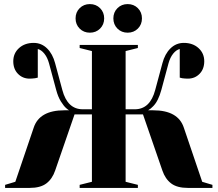

<svg xmlns="http://www.w3.org/2000/svg" viewBox="-20 -920 1065 940"><path d="M5 -15 55 -30 145 -295Q173 -380 295 -380H319Q316 -380 304 -390.5Q292 -401 278 -423.5Q264 -446 255 -480L220 -610Q212 -639 197 -657.5Q182 -676 165 -680V-540L152 -537Q136 -535 125 -535Q91 -535 68 -558.5Q45 -582 45 -620Q45 -659 73 -684.5Q101 -710 145 -710Q183 -710 210.5 -683Q238 -656 250 -610L285 -480Q310 -385 385 -385H430V-670L370 -685V-700H655V-685L595 -670V-385H640Q715 -385 740 -480L775 -610Q787 -656 814.5 -683Q842 -710 880 -710Q924 -710 952 -684.5Q980 -659 980 -620Q980 -582 957 -558.5Q934 -535 900 -535Q886 -535 872 -537L860 -540V-680Q843 -676 828 -657.5Q813 -639 805 -610L770 -480Q755 -425 730 -400Q719 -388 705 -380H730Q852 -380 880 -295L970 -30L1020 -15V0H900Q847 0 818 -22Q789 -44 775 -85L680 -360H595V-30L655 -15V0H370V-15L430 -30V-360H345L250 -85Q236 -44 207 -22Q178 0 125 0H5ZM350 -830Q350 -860 370 -880Q390 -900 420 -900Q450 -900 470 -880Q490 -860 490 -830Q490 -800 470 -780Q450 -760 420 -760Q390 -760 370 -780Q350 -800 350 -830ZM535 -830Q535 -860 555 -880Q575 -900 605 -900Q635 -900 655 -880Q675 -860 675 -830Q675 -800 655 -780Q635 -760 605 -760Q575 -760 555 -780Q535 -800 535 -830Z"/></svg>

Font: Yeseva One
Style: Regular
Weight: 400
Designer: Jovanny Lemonad
Foundry: Jovanny Lemonad
Version: Version 2.000